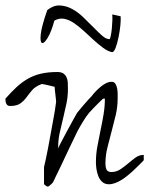

<svg xmlns="http://www.w3.org/2000/svg" viewBox="-82 -669 537 690"><path d="M76.2 -68.4Q78.1 -76.2 82 -94.2Q85.9 -112.3 90.3 -134.8Q94.7 -157.2 99.1 -182.6Q103.5 -208 107.9 -230.5Q112.3 -252.9 115.2 -271.5Q118.2 -290 119.1 -298.8Q120.1 -302.7 119.1 -310.5Q118.2 -318.4 117.2 -328.1Q116.2 -337.9 115.2 -345.7Q114.3 -353.5 114.3 -357.4Q111.3 -357.4 104.5 -359.4Q97.7 -361.3 90.3 -362.8Q83 -364.3 77.1 -365.7Q71.3 -367.2 68.4 -367.2Q44.9 -358.4 33.7 -345.2Q22.5 -332 13.2 -319.3Q3.9 -306.6 -8.8 -297.4Q-21.5 -288.1 -45.9 -288.1Q-54.7 -288.1 -58.6 -294.9Q-62.5 -301.8 -62.5 -310.5V-314.5Q-41 -338.9 -22 -356.4Q-2.9 -374 18.6 -386.2Q40 -398.4 65.4 -404.3Q90.8 -410.2 124 -410.2Q138.7 -410.2 146 -404.8Q153.3 -399.4 157.2 -391.1Q161.1 -382.8 161.6 -372.1Q162.1 -361.3 162.1 -348.6Q162.1 -322.3 156.7 -296.4Q151.4 -270.5 145 -244.6Q138.7 -218.8 132.8 -192.9Q127 -167 127 -139.6V-135.7Q129.9 -143.6 139.6 -161.6Q149.4 -179.7 160.2 -200.2Q170.9 -220.7 181.2 -238.8Q191.4 -256.8 195.3 -263.7Q196.3 -264.6 202.1 -272Q208 -279.3 216.3 -289.1Q224.6 -298.8 232.9 -308.1Q241.2 -317.4 247.1 -323.2Q252.9 -331.1 261.2 -339.8Q269.5 -348.6 278.8 -356.4Q288.1 -364.3 298.3 -369.6Q308.6 -375 319.3 -375Q328.1 -375 332.5 -368.2Q336.9 -361.3 338.9 -351.6Q340.8 -341.8 340.8 -331.5Q340.8 -321.3 340.8 -314.5Q340.8 -285.2 334 -255.9Q327.1 -226.6 319.3 -197.8Q311.5 -168.9 304.2 -139.6Q296.9 -110.4 296.9 -81.1Q296.9 -68.4 300.8 -59.6Q304.7 -50.8 318.4 -50.8Q335.9 -50.8 350.6 -60.5Q365.2 -70.3 378.4 -81.5Q391.6 -92.8 404.8 -102.5Q418 -112.3 434.6 -112.3V-93.8Q434.6 -92.8 429.7 -87.9Q424.8 -83 418 -76.2Q411.1 -69.3 403.8 -62.5Q396.5 -55.7 391.6 -50.8Q383.8 -43.9 374 -36.1Q364.3 -28.3 354 -22Q343.8 -15.6 332 -11.2Q320.3 -6.8 309.6 -6.8Q294.9 -6.8 285.6 -15.1Q276.4 -23.4 271.5 -35.6Q266.6 -47.9 264.6 -61.5Q262.7 -75.2 262.7 -85.9Q262.7 -115.2 268.1 -144Q273.4 -172.9 279.3 -200.7Q285.2 -228.5 290 -256.8Q294.9 -285.2 294.9 -314.5H289.1Q288.1 -314.5 282.2 -308.6Q276.4 -302.7 268.1 -294.9Q259.8 -287.1 252 -278.3Q244.1 -269.5 238.3 -263.7Q233.4 -257.8 227.5 -249.5Q221.7 -241.2 215.8 -231.4Q210 -221.7 204.6 -212.4Q199.2 -203.1 195.3 -195.3Q192.4 -188.5 185.5 -174.8Q178.7 -161.1 170.4 -143.6Q162.1 -126 152.8 -106.4Q143.6 -86.9 135.3 -69.3Q127 -51.8 120.1 -38.1Q113.3 -24.4 110.4 -17.6Q109.4 -13.7 102.5 -7.3Q95.7 -1 93.8 0Q91.8 1 91.8 1H88.9H86.9Q85.9 1 85 0Q83 -1 79.6 -3.9Q76.2 -6.8 76.2 -7.8ZM351.6 -610.4Q352.5 -598.6 350.6 -578.1Q348.6 -557.6 344.2 -536.1Q339.8 -514.6 334 -498.5Q328.1 -482.4 321.3 -481.4Q305.7 -484.4 288.6 -497.1Q271.5 -509.8 253.9 -525.9Q236.3 -542 218.3 -558.6Q200.2 -575.2 182.6 -586.9Q165 -598.6 147.5 -601.6Q129.9 -604.5 113.3 -594.7Q102.5 -554.7 89.4 -533.2Q76.2 -511.7 68.8 -514.6Q61.5 -517.6 64.5 -545.9Q67.4 -574.2 87.9 -632.8Q110.4 -650.4 132.8 -649.4Q155.3 -648.4 176.3 -637.2Q197.3 -626 216.3 -607.9Q235.4 -589.8 252.4 -572.3Q269.5 -554.7 284.2 -541.5Q298.8 -528.3 311.5 -528.3Q313.5 -528.3 315.9 -539.6Q318.4 -550.8 319.8 -565.4Q321.3 -580.1 321.8 -594.7Q322.3 -609.4 321.3 -617.2Z"/></svg>

Font: Zeyada
Style: Regular
Weight: 400
Version: Version 1.002 2010